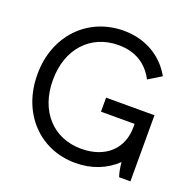

<svg xmlns="http://www.w3.org/2000/svg" viewBox="-126 -839 990 977"><g transform="rotate(20 369.0 -350.5)"><path d="M380 8C467 8 543 -22 600 -77C602 -50 608 -18 615 0H676V-358H414V-282H596V-263C596 -149 516 -70 383 -70C230 -70 129 -184 129 -348V-352C129 -516 230 -631 383 -631C478 -631 541 -587 578 -516L648 -559C602 -644 509 -709 384 -709C187 -709 45 -558 45 -352V-349C45 -143 184 8 380 8Z"/></g></svg>

Font: Fixel Display Regular
Style: Regular
Weight: 400
Designer: AlfaBravo + MacPaw
Foundry: Kyrylo Tkachov, Marchela Mozhyna, Serhii Makarenko, Maria Weinstein, Zakhar Kryvoshyya
Version: Version 1.211